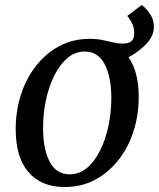

<svg xmlns="http://www.w3.org/2000/svg" viewBox="-20 -739 638 771"><path d="M240 12Q146 12 94.5 -47.5Q43 -107 43 -221Q43 -292 63.5 -357Q84 -422 123.5 -473Q163 -524 217.5 -553.5Q272 -583 340 -583Q434 -583 485.5 -523Q537 -463 537 -350Q537 -278 516.5 -213Q496 -148 456.5 -97.5Q417 -47 362.5 -17.5Q308 12 240 12ZM260 -39Q298 -39 328.5 -64Q359 -89 381 -132.5Q403 -176 415 -231Q427 -286 427 -345Q427 -430 400.5 -481Q374 -532 320 -532Q282 -532 251.5 -506.5Q221 -481 199 -437.5Q177 -394 165 -339.5Q153 -285 153 -225Q153 -140 179.5 -89.5Q206 -39 260 -39ZM451 -485 340 -583Q370 -583 393 -578Q416 -573 435 -568.5Q454 -564 473 -564Q496 -564 507.5 -573.5Q519 -583 519 -606Q519 -626 511.5 -643Q504 -660 491 -675L549 -719Q569 -704 583.5 -681.5Q598 -659 598 -631Q598 -591 559.5 -554.5Q521 -518 451 -485Z"/></svg>

Font: Rasa Medium
Style: Italic
Weight: 500
Italic angle: -7.10001°
Designer: Anna Giedrys (Yrsa+Rasa design), David Brezina (Yrsa art-direction, Rasa art-direction, design)
Foundry: Rosetta Type Foundry
Version: Version 2.004